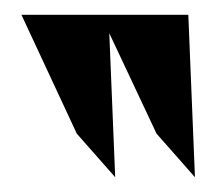

<svg xmlns="http://www.w3.org/2000/svg" viewBox="-20 -797 301 260"><path d="M9 -777 84 -616 136 -557 128 -752 192 -616 244 -557 235 -777Z"/></svg>

Font: Charger Sport
Style: Bd
Weight: 700
Designer: Jasper
Foundry: Cannot Into Space Fonts
Version: Version 1.1